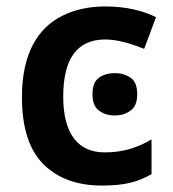

<svg xmlns="http://www.w3.org/2000/svg" viewBox="-20 -572 541 602"><path d="M299.8 9.8C335.4 9.8 364.7 6.8 388.7 1C412.1 -4.9 434.1 -13.7 455.1 -25.9V-134.8C412.1 -109.9 368.2 -94.2 308.1 -94.2C224.1 -94.2 178.2 -153.3 178.2 -269C178.2 -388.7 222.2 -448.2 310.1 -448.2C348.6 -448.2 390.6 -435.1 432.1 -418.9L469.2 -518.1C431.6 -537.1 377.9 -551.8 310.1 -551.8C259.3 -551.8 214.4 -542 175.3 -522.5C96.7 -483.4 48.8 -401.4 48.8 -268.1C48.8 -171.9 71.3 -101.6 116.2 -57.1C160.6 -12.7 222.2 9.8 299.8 9.8ZM339.8 -342.8C320.8 -342.8 304.2 -337.9 290.5 -328.6C276.9 -318.8 270 -301.8 270 -276.9C270 -252 276.9 -234.9 290.5 -225.1C304.2 -214.8 320.8 -210 339.8 -210C358.9 -210 375 -214.8 389.2 -225.1C403.3 -234.9 410.2 -252 410.2 -276.9C410.2 -301.8 403.3 -318.8 389.2 -328.6C375 -337.9 358.9 -342.8 339.8 -342.8Z"/></svg>

Font: Noto Reveo Sans
Style: Regular
Weight: 600
Designer: Monotype Design Team
Foundry: Monotype Imaging Inc.
Version: Version 2.007